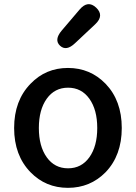

<svg xmlns="http://www.w3.org/2000/svg" viewBox="-20 -891 654 924"><path d="M127 -62Q48 -143 48 -275Q48 -407 127 -488Q200 -564 307 -564Q414 -564 488 -488Q566 -407 566 -275Q566 -143 488 -62Q414 13 307 13Q200 13 127 -62ZM205 -134Q243 -81 307.5 -81Q372 -81 410 -134Q448 -187 448 -275Q448 -363 410 -416Q372 -469 307.5 -469Q243 -469 205 -416Q167 -363 167 -275Q167 -187 205 -134ZM341 -683Q299 -643 269 -671Q239 -699 277 -744L363 -845Q403 -892 443 -854Q483 -816 438 -774Z"/></svg>

Font: Resource Han Rounded CN Medium
Style: Regular
Weight: 500
Designer: Cyano Hao (round all glyphs); Ryoko NISHIZUKA 西塚涼子 (kana, bopomofo & ideographs); Paul D. Hunt (Latin, Greek & Cyrillic)
Foundry: Cyano Hao
Version: 0.990